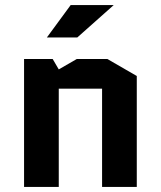

<svg xmlns="http://www.w3.org/2000/svg" viewBox="-20 -738 635 758"><path d="M520 -438V0H383V-388H212V0H75V-505H188L212 -464L283 -505H404ZM165 -590 259 -718H429L285 -590Z"/></svg>

Font: Quantico
Style: Bold
Weight: 700
Designer: Matt Desmond
Foundry: MADtype
Version: Version 2.002